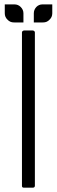

<svg xmlns="http://www.w3.org/2000/svg" viewBox="-20 -864 261 884"><path d="M4.9 -802.7Q4.9 -819.3 17.6 -831.1Q29.3 -843.8 45.9 -843.8Q63.5 -843.8 75.2 -832Q87.9 -819.3 87.9 -802.7Q87.9 -793 87.9 -781.2Q87.9 -769.5 87.9 -760.7Q87.9 -760.7 71.3 -760.7Q54.7 -760.7 45.9 -760.7Q29.3 -761.7 17.6 -773.4Q4.9 -785.2 4.9 -802.7ZM85 -802.7Q85 -785.2 72.3 -773.4Q60.5 -760.7 43.9 -760.7Q26.4 -760.7 14.6 -773.4Q2 -785.2 2 -802.7Q2 -811.5 2 -823.2Q2 -835 2 -843.8Q2 -843.8 18.6 -843.8Q35.2 -843.8 43.9 -843.8Q60.5 -843.8 72.3 -832Q85 -819.3 85 -802.7ZM178.7 -843.8Q187.5 -843.8 204.1 -843.8Q220.7 -843.8 220.7 -843.8Q220.7 -835 220.7 -823.2Q220.7 -811.5 220.7 -802.7Q220.7 -785.2 208 -773.4Q196.3 -760.7 178.7 -760.7Q162.1 -760.7 149.4 -773.4Q137.7 -785.2 137.7 -802.7Q137.7 -819.3 150.4 -832Q162.1 -843.8 178.7 -843.8ZM176.8 -760.7Q168 -760.7 152.3 -760.7Q135.7 -760.7 135.7 -760.7Q135.7 -769.5 135.7 -781.2Q135.7 -793 135.7 -802.7Q135.7 -819.3 147.5 -832Q159.2 -843.8 175.8 -843.8Q193.4 -843.8 205.1 -831.1Q217.8 -819.3 217.8 -802.7Q217.8 -785.2 205.1 -773.4Q193.4 -761.7 176.8 -760.7ZM88.9 0Q85.9 0 83 -2Q81.1 -4.9 81.1 -7.8Q81.1 -96.7 81.1 -273.4Q81.1 -419.9 81.1 -714.8Q81.1 -718.8 84 -720.7Q86.9 -723.6 90.8 -723.6Q103.5 -723.6 130.9 -723.6Q134.8 -723.6 137.7 -720.7Q140.6 -718.8 140.6 -714.8Q140.6 -570.3 140.6 -282.2Q140.6 -278.3 140.6 -272.5Q140.6 -272.5 140.6 -272.5Q140.6 -271.5 140.6 -271.5Q140.6 -183.6 140.6 -7.8Q140.6 -4.9 137.7 -2Q135.7 0 131.8 0Q118.2 0 88.9 0Z"/></svg>

Font: Citrica
Style: Regular
Weight: 400
Designer: Mario Otalvaro
Version: Version 1.0